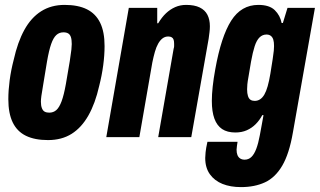

<svg xmlns="http://www.w3.org/2000/svg" viewBox="-20 -560 1306 784"><path d="M176 12Q122 12 86 -5.5Q50 -23 32 -60Q14 -97 14 -155Q14 -191 19.5 -232.5Q25 -274 36 -316Q52 -388 79.5 -438Q107 -488 148 -514Q189 -540 244 -540Q299 -540 335 -522Q371 -504 389 -467Q407 -430 407 -372Q407 -335 401.5 -293.5Q396 -252 385 -209Q369 -138 341 -88.5Q313 -39 272.5 -13.5Q232 12 176 12ZM181 -100Q198 -100 210 -110.5Q222 -121 231.5 -146.5Q241 -172 249 -217Q260 -279 265 -311Q270 -343 271.5 -357.5Q273 -372 273 -380Q273 -398 269.5 -408.5Q266 -419 258.5 -423.5Q251 -428 239 -428Q222 -428 210 -417Q198 -406 189 -380.5Q180 -355 172 -309Q162 -247 156.5 -215Q151 -183 149 -168.5Q147 -154 147 -145Q147 -129 151 -118.5Q155 -108 162.5 -104Q170 -100 181 -100Z M414 0 506 -528H622V-465H626Q641 -490 658 -506Q675 -522 695.5 -531Q716 -540 740 -540Q774 -540 795.5 -529.5Q817 -519 827 -499.5Q837 -480 837 -453Q837 -441 835.5 -429Q834 -417 832 -402L761 0H626L689 -361Q691 -367 691 -371.5Q691 -376 691 -381Q691 -391 689 -397.5Q687 -404 681.5 -407.5Q676 -411 667 -411Q654 -411 644 -403.5Q634 -396 626 -382Q618 -368 612.5 -348.5Q607 -329 602 -305L549 0Z M964 204Q921 204 888.5 191Q856 178 837 151.5Q818 125 818 85Q818 77 819.5 61.5Q821 46 827 19H950Q949 27 947.5 36Q946 45 946 51Q946 64 949.5 73Q953 82 960.5 87Q968 92 979 92Q995 92 1006.5 81Q1018 70 1026.5 47.5Q1035 25 1041 -8Q1045 -28 1048.5 -48.5Q1052 -69 1056 -90H1051Q1040 -69 1024 -53Q1008 -37 987.5 -28Q967 -19 941 -19Q908 -19 887 -33Q866 -47 855.5 -75.5Q845 -104 845 -148Q845 -174 848.5 -206.5Q852 -239 859 -277Q883 -411 924 -475.5Q965 -540 1035 -540Q1080 -540 1102 -518.5Q1124 -497 1130 -466H1135L1154 -528H1266L1176 -19Q1161 68 1132.5 116.5Q1104 165 1062 184.5Q1020 204 964 204ZM1020 -148Q1032 -148 1042 -154.5Q1052 -161 1059.5 -174Q1067 -187 1073 -208Q1079 -229 1084 -259Q1090 -297 1093.5 -319Q1097 -341 1098 -353Q1099 -365 1099 -372Q1099 -388 1096 -398Q1093 -408 1086 -413.5Q1079 -419 1068 -419Q1052 -419 1040 -407.5Q1028 -396 1020 -371.5Q1012 -347 1005 -308Q999 -270 995 -248.5Q991 -227 990 -215.5Q989 -204 989 -195Q989 -179 992.5 -168Q996 -157 1003 -152.5Q1010 -148 1020 -148Z"/></svg>

Font: Archivo ExtraCondensed ExtraBold
Style: Italic
Weight: 800
Width: 2
Italic angle: -10°
Designer: Hector Gatti
Foundry: Omnibus-Type
Version: Version 2.001